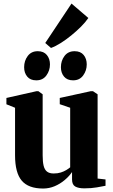

<svg xmlns="http://www.w3.org/2000/svg" viewBox="-20 -1048 633 1078"><path d="M453.5 9.5Q420.5 9.5 402.5 -0.8Q384.5 -11 384.5 -40.5V-82Q368 -58 342.8 -36.8Q317.5 -15.5 286.8 -2.5Q256 10.5 222 10.5Q139.5 10.5 102 -33.8Q64.5 -78 64.5 -176.5V-443L16 -462.5V-498L185 -536H195.5L219.5 -518.5V-176Q219.5 -139.5 225 -117.2Q230.5 -95 244 -84.5Q257.5 -74 281.5 -74Q304 -74 321.2 -79.5Q338.5 -85 351.8 -93Q365 -101 374 -108.5V-443L315.5 -463V-498L489.5 -536H502L528 -518.5V-45.5L572.5 -40.5V-5Q554.5 -1.5 524 4Q493.5 9.5 453.5 9.5ZM183.5 -597Q150 -597 132.8 -618Q115.5 -639 115.5 -670.5Q115.5 -707 135.8 -733.8Q156 -760.5 191.5 -760.5H192.5Q225.5 -760.5 243 -739.2Q260.5 -718 260.5 -686.5Q260.5 -652 240.5 -624.5Q220.5 -597 184.5 -597ZM390 -597Q357 -597 339.5 -618Q322 -639 322 -670.5Q322 -707 342.2 -733.8Q362.5 -760.5 398.5 -760.5H399Q432.5 -760.5 449.8 -739.2Q467 -718 467 -686.5Q467 -652 447 -624.5Q427 -597 391 -597ZM266 -779 234 -806.5 381.5 -1028 476 -947Q460 -923.5 434.8 -898.2Q409.5 -873 380 -849Q350.5 -825 321.2 -806.5Q292 -788 267 -779Z"/></svg>

Font: Merriweather 96pt ExtraBold
Style: Regular
Weight: 800
Version: Version 2.100